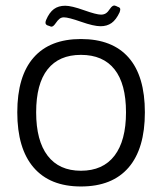

<svg xmlns="http://www.w3.org/2000/svg" viewBox="-20 -677 593 702"><path d="M160.9 -581.8 152.6 -584.6Q146.3 -587.8 146.3 -594.1Q146.3 -598.1 148.6 -604Q160.5 -631.8 177.2 -643.9Q193.8 -656 218.4 -656Q241.4 -656 287 -639.7Q332.5 -623.5 349.2 -623.5Q359.5 -623.5 367 -628.2Q374.6 -633 382.5 -645.3Q390.4 -656.8 397.9 -656.8Q399.9 -656.8 405.9 -654.4L410.6 -652Q419.7 -649.6 419.7 -642.9Q419.7 -639.3 417.4 -632.2Q404.7 -604.8 388 -592.9Q371.4 -581.1 347.6 -581.1Q323 -581.1 276.7 -597.3Q230.3 -613.6 213.6 -613.6Q204.5 -613.6 197.8 -608.4Q191 -603.3 182.7 -591Q174.8 -579.5 168.1 -579.5Q165.7 -579.5 160.9 -581.8ZM275.9 4.8Q162.5 4.8 102.9 -64.6Q43.2 -134 43.2 -266.3Q43.2 -398.3 102.7 -466.3Q162.1 -534.3 275.9 -534.3Q390.8 -534.3 450.3 -466.5Q509.7 -398.7 509.7 -266.3Q509.7 -133.6 450.1 -64.4Q390.4 4.8 275.9 4.8ZM275.9 -52.7Q356.3 -52.7 398.5 -107.6Q440.7 -162.5 440.7 -266.3Q440.7 -370.6 398.7 -423.5Q356.7 -476.4 275.9 -476.4Q195.8 -476.4 154 -423.5Q112.2 -370.6 112.2 -266.3Q112.2 -162.5 154.2 -107.6Q196.2 -52.7 275.9 -52.7Z"/></svg>

Font: Jaldi
Style: Regular
Weight: 400
Designer: Pablo Cosgaya and Nicolas Silva
Foundry: Omnibus-Type
Version: Version 1.001;PS 001.001;hotconv 1.0.70;makeotf.lib2.5.58329